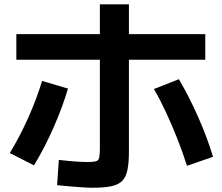

<svg xmlns="http://www.w3.org/2000/svg" viewBox="-20 -837 1040 901"><path d="M415 44Q395.3 44 366.8 42.1Q338.3 40.3 307.3 37.6Q276.3 35 248 32L256 -86.6Q279.3 -84 303.5 -81.6Q327.7 -79.3 349 -78Q370.3 -76.6 385.4 -76.6Q415.7 -76.6 429 -79.8Q442.4 -83 445.5 -97.1Q448.7 -111.3 448.7 -143V-816.7H585V-126.7Q585 -73.7 578.1 -39.8Q571.3 -6 553.1 12.2Q535 30.3 501.6 37.1Q468.3 44 415 44ZM26 -118.7Q73.7 -197.3 113.2 -286Q152.7 -374.7 177.4 -457.3L299 -421.3Q274.3 -336.7 233.1 -242.4Q192 -148 139.6 -61ZM857.4 -59Q838 -120 813.2 -183.4Q788.4 -246.7 760.2 -307.5Q732 -368.3 702.4 -419.3L819.6 -465.3Q868.3 -382 910.3 -287Q952.3 -192 979.6 -101ZM56.7 -556.7V-676.7H943.3V-556.7Z"/></svg>

Font: M PLUS 1 Thin
Style: Regular
Weight: 100
Designer: Coji Morishita
Foundry: UNDERFOREST DESIGN
Version: Version 1.001